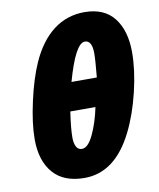

<svg xmlns="http://www.w3.org/2000/svg" viewBox="-87 -839 761 918"><g transform="rotate(-10 294.0 -380.5)"><path d="M46 -213Q46 -289 69.5 -395Q93 -501 126 -575Q169 -671 234.5 -721Q300 -771 385 -771Q481 -771 529 -709.5Q577 -648 577 -543Q577 -457 552 -352.5Q527 -248 486 -166Q398 10 250 10Q149 10 97.5 -49.5Q46 -109 46 -213ZM390 -453Q398 -535 398 -569Q398 -632 363 -632Q317 -632 267 -453ZM359 -315H237Q225 -236 225 -190Q225 -162 234 -145.5Q243 -129 261 -129Q291 -129 317.5 -185.5Q344 -242 359 -315Z"/></g></svg>

Font: Noto Sans Display Black
Style: Italic
Weight: 900
Italic angle: -12°
Designer: Monotype Design team
Foundry: Monotype Imaging Inc.
Version: Version 1.000